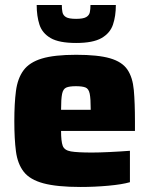

<svg xmlns="http://www.w3.org/2000/svg" viewBox="-20 -736 598 764"><path d="M301 8Q207 8 153 -6.5Q99 -21 74.5 -52.5Q50 -84 43.5 -133.5Q37 -183 37 -254Q37 -324 43.5 -374Q50 -424 73.5 -456Q97 -488 146.5 -503Q196 -518 283 -518Q370 -518 418 -504Q466 -490 487 -459Q508 -428 512.5 -377.5Q517 -327 517 -254V-215H223Q223 -174 229.5 -156Q236 -138 262 -133.5Q288 -129 346 -129Q373 -129 415.5 -131Q458 -133 497 -136V-11Q466 -2 411 3Q356 8 301 8ZM223 -299H341Q341 -343 337 -363Q333 -383 320 -388Q307 -393 282 -393Q256 -393 243.5 -387.5Q231 -382 227 -362Q223 -342 223 -299ZM283 -565Q215 -565 181.5 -584.5Q148 -604 137 -638Q126 -672 126 -716H226Q226 -700 228.5 -687.5Q231 -675 242.5 -668Q254 -661 283 -661Q311 -661 323 -668Q335 -675 337.5 -687.5Q340 -700 340 -716H441Q441 -672 429.5 -638Q418 -604 384 -584.5Q350 -565 283 -565Z"/></svg>

Font: Saira ExtraBold
Style: Regular
Weight: 800
Designer: Hector Gatti with collaboration of the Omnibus-Type team
Foundry: Omnibus-Type
Version: Version 1.100; ttfautohint (v1.8.3)